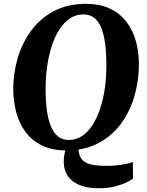

<svg xmlns="http://www.w3.org/2000/svg" viewBox="-20 -773 766 1000"><path d="M495 207.5Q442 207.5 403.5 194.2Q365 181 342.2 155.2Q319.5 129.5 313.8 92.8Q308 56 320.5 9L388.5 1.5Q390 32 401.5 50Q413 68 433.5 76.8Q454 85.5 480.8 88.2Q507.5 91 538.5 91Q554 91 578 89Q602 87 627.2 82.5Q652.5 78 672 71L673 157Q659.5 167 634.8 178.8Q610 190.5 574.8 199Q539.5 207.5 495 207.5ZM325 10.5Q251.5 10.5 199 -15.2Q146.5 -41 113.5 -85Q80.5 -129 65 -186.5Q49.5 -244 49 -307Q49 -392 72.5 -471.5Q96 -551 143.2 -614.5Q190.5 -678 261.5 -715.5Q332.5 -753 427.5 -753Q501.5 -753 554 -727.5Q606.5 -702 639.5 -658Q672.5 -614 688 -557.5Q703.5 -501 703.5 -439Q703.5 -353 680.2 -272.5Q657 -192 609.8 -128.2Q562.5 -64.5 491.5 -27Q420.5 10.5 325 10.5ZM337.5 -44Q376.5 -44 408 -65Q439.5 -86 463 -123.5Q486.5 -161 502.5 -210.2Q518.5 -259.5 526.5 -317Q534.5 -374.5 534 -435.5Q534 -497.5 527.5 -546Q521 -594.5 507.2 -628.5Q493.5 -662.5 470.5 -680.2Q447.5 -698 414 -698Q375.5 -698 344 -677Q312.5 -656 289 -619Q265.5 -582 249.5 -532.8Q233.5 -483.5 225.5 -427Q217.5 -370.5 217.5 -310.5Q217.5 -247.5 224.2 -198Q231 -148.5 245.5 -114.2Q260 -80 282.8 -62Q305.5 -44 337.5 -44Z"/></svg>

Font: Merriweather 36pt ExtraBold
Style: Italic
Weight: 800
Italic angle: -7.8°
Version: Version 2.101